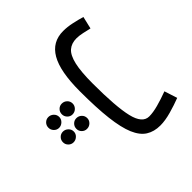

<svg xmlns="http://www.w3.org/2000/svg" viewBox="-151 -686 1304 1304"><g transform="rotate(45 501.0 -34.0)"><path d="M400 21Q211 21 121 -31Q31 -83 31 -188Q31 -228 40.5 -272Q50 -316 61 -353L150 -332Q144 -307 137 -274.5Q130 -242 130 -217Q130 -169 156.5 -138.5Q183 -108 247.5 -93Q312 -78 426 -78Q648 -78 751.5 -102.5Q855 -127 855 -192Q855 -229 841.5 -279Q828 -329 807 -385L900 -415Q919 -366 935.5 -307.5Q952 -249 952 -202Q952 -142 925 -99.5Q898 -57 835.5 -30.5Q773 -4 666.5 8.5Q560 21 400 21ZM565 218Q543 218 528 203Q513 188 513 167Q513 145 528 129.5Q543 114 565 114Q586 114 601 129.5Q616 145 616 167Q616 188 601 203Q586 218 565 218ZM425 218Q403 218 388 203Q373 188 373 167Q373 145 388 129.5Q403 114 425 114Q446 114 461.5 129.5Q477 145 477 167Q477 188 461.5 203Q446 218 425 218ZM565 347Q543 347 528 332Q513 317 513 296Q513 275 528 259Q543 243 565 243Q586 243 601 259Q616 275 616 296Q616 317 601 332Q586 347 565 347ZM425 347Q403 347 388 332Q373 317 373 296Q373 275 388 259Q403 243 425 243Q446 243 461.5 259Q477 275 477 296Q477 317 461.5 332Q446 347 425 347Z"/></g></svg>

Font: Noto Sans Arabic Med
Style: Regular
Weight: 500
Designer: Monotype Design Team, Nadine Chahine, Nizar Qandah and Khaled Hosny
Foundry: Monotype Imaging Inc.
Version: Version 2.012; ttfautohint (v1.8.4.7-5d5b)